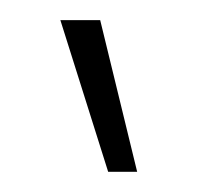

<svg xmlns="http://www.w3.org/2000/svg" viewBox="-20 -759 193 188"><path d="M39.1 -739.3H78.1L114.3 -590.8H85.9Z"/></svg>

Font: Post No Bills Jaffna Light
Style: Regular
Weight: 300
Designer: Kosala Senevirathne, Siva Puranthara, Lasantha Premarathna, Tharique Azeez
Foundry: Mooniak
Version: Version 1.220 ; ttfautohint (v1.6)